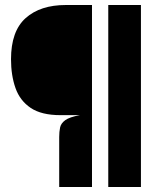

<svg xmlns="http://www.w3.org/2000/svg" viewBox="-20 -747 640 767"><path d="M216.5 0V-199.5Q216.5 -220.5 220 -237.5Q223.5 -254.5 240.8 -267Q258 -279.5 299 -287H221.5Q145.5 -287 102.5 -316Q59.5 -345 41.8 -395.5Q24 -446 24 -510.5Q24 -622.5 82.5 -674.8Q141 -727 243 -727H347.5V0ZM412.5 0V-727H543V0Z"/></svg>

Font: Spline Sans Mono
Style: Regular
Weight: 400
Monospace: yes
Designer: Eben Sorkin, Mirko Velimirovic
Foundry: Sorkin Type
Version: Version 1.004